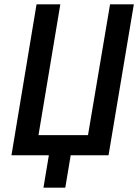

<svg xmlns="http://www.w3.org/2000/svg" viewBox="-20 -718 640 888"><path d="M206 0H33L149 -698H259L158 -93H387L489 -698H599L482 0H307L282 150H181Z"/></svg>

Font: IBM Plex Mono Medium
Style: Italic
Weight: 500
Italic angle: -9°
Monospace: yes
Designer: Mike Abbink, Paul van der Laan, Pieter van Rosmalen
Foundry: Bold Monday
Version: Version 2.3